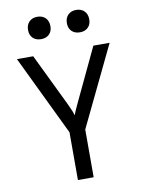

<svg xmlns="http://www.w3.org/2000/svg" viewBox="-101 -1013 801 1081"><g transform="rotate(-10 300.0 -472.5)"><path d="M411 -817Q382 -817 364.5 -834Q347 -851 347 -880Q347 -910 364.5 -927.5Q382 -945 411 -945Q440 -945 457.5 -927.5Q475 -910 475 -880Q475 -851 457.5 -834Q440 -817 411 -817ZM189 -817Q160 -817 142.5 -834Q125 -851 125 -880Q125 -910 142.5 -927.5Q160 -945 189 -945Q218 -945 235.5 -927.5Q253 -910 253 -880Q253 -851 235.5 -834Q218 -817 189 -817ZM255 0V-273L35 -730H128L273 -430Q285 -405 292 -387.5Q299 -370 301 -362Q303 -370 310.5 -387.5Q318 -405 330 -430L472 -730H565L345 -273V0Z"/></g></svg>

Font: Liga JetBrainsMono Nerd Font
Style: Regular
Weight: 400
Designer: Philipp Nurullin, Konstantin Bulenkov
Foundry: JetBrains
Version: Version 2.225; ttfautohint (v1.8.3)